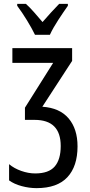

<svg xmlns="http://www.w3.org/2000/svg" viewBox="-20 -963 467 993"><path d="M353 -714V-648L199 -411Q289 -405 335 -350.5Q381 -296 381 -206Q381 -103 328.5 -46.5Q276 10 169 10Q131 10 92 -0.5Q53 -11 27 -30V-114Q53 -92 90 -79Q127 -66 162 -66Q232 -66 263 -102Q294 -138 294 -208Q294 -343 159 -343H109V-406L255 -638H44V-714ZM161 -783Q145 -816 120 -857Q95 -898 69 -933V-943H114Q133 -926 155.5 -900.5Q178 -875 200 -849Q226 -879 243.5 -898Q261 -917 286 -943H331V-933Q309 -902 281.5 -860Q254 -818 238 -783Z"/></svg>

Font: Noto Sans ExtraCondensed
Style: Regular
Weight: 400
Width: 2
Designer: Monotype Design Team
Foundry: Monotype Imaging Inc.
Version: Version 2.013; ttfautohint (v1.8.4.7-5d5b)